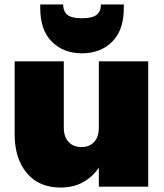

<svg xmlns="http://www.w3.org/2000/svg" viewBox="-20 -840 737 864"><path d="M647 -564V0H424.8V-85.9Q398.4 -45.4 355 -20.8Q311.5 3.9 252 3.9Q155.3 3.9 100.6 -61.3Q45.9 -126.5 45.9 -236.8V-564H267.1V-265.1Q267.1 -224.6 288.6 -201.4Q310.1 -178.2 346.2 -178.2Q382.8 -178.2 403.8 -201.4Q424.8 -224.6 424.8 -265.1V-564ZM537.1 -803.2Q537.1 -704.1 484.6 -652.1Q432.1 -600.1 349.1 -600.1Q266.1 -600.1 213.6 -652.1Q161.1 -704.1 161.1 -803.2V-819.8H264.2Q264.2 -789.1 283.4 -773.4Q302.7 -757.8 349.1 -757.8Q395.5 -757.8 414.8 -773.4Q434.1 -789.1 434.1 -819.8H537.1Z"/></svg>

Font: SVN-Poppins Black
Style: Regular
Weight: 900
Designer: Ninad Kale (Devanagari), Jonny Pinhorn (Latin)
Foundry: Indian Type Foundry
Version: Version 3.002 2017